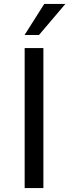

<svg xmlns="http://www.w3.org/2000/svg" viewBox="-20 -961 354 981"><path d="M201.7 0H106V-715.3H201.7ZM105.5 -782.2 206.1 -940.9H314L179.2 -782.2Z"/></svg>

Font: Proza Libre
Style: Regular
Weight: 400
Designer: Jasper de Waard
Foundry: Jasper de Waard
Version: Version 1.000; ttfautohint (v1.4.1.8-43bc)